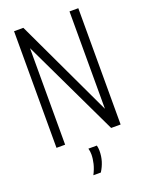

<svg xmlns="http://www.w3.org/2000/svg" viewBox="-168 -785 834 1086"><g transform="rotate(-20 249.5 -242.5)"><path d="M57 0V-702H113L390 -114V-700H443V0H386L109 -581V0ZM200 217Q216 186 223 157Q230 128 230 102Q230 84 225 66H276Q280 82 280 98Q280 132 271 161Q262 190 245 217Z"/></g></svg>

Font: Georama SemiCondensed Light
Style: Regular
Weight: 300
Width: 4
Designer: Jean-Baptiste Levee
Foundry: Production Type
Version: Version 1.000